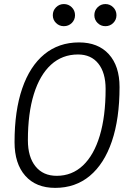

<svg xmlns="http://www.w3.org/2000/svg" viewBox="-20 -911 626 941"><path d="M250.5 9.8Q156.2 9.8 103.8 -49.6Q51.3 -108.9 51.3 -214.4Q51.3 -368.2 88.9 -477.5Q126.5 -586.9 197.3 -645Q268.1 -703.1 367.2 -703.1Q460.9 -703.1 513.4 -645.3Q565.9 -587.4 565.9 -484.4Q565.9 -329.1 528.3 -218.5Q490.7 -107.9 420.2 -49.1Q349.6 9.8 250.5 9.8ZM257.8 -49.3Q333 -49.3 386.7 -100.1Q440.4 -150.9 469 -246.1Q497.6 -341.3 497.6 -475.1Q497.6 -554.7 461.9 -599.4Q426.3 -644 362.3 -644Q285.2 -644 230.2 -594Q175.3 -543.9 146 -450Q116.7 -356 116.7 -223.6Q116.7 -141.6 154.1 -95.5Q191.4 -49.3 257.8 -49.3ZM293 -782.7Q270.5 -782.7 254.6 -798.3Q238.8 -814 238.8 -836.4Q238.8 -859.4 254.6 -875.2Q270.5 -891.1 293 -891.1Q315.9 -891.1 331.8 -875.2Q347.7 -859.4 347.7 -836.4Q347.7 -814 331.8 -798.3Q315.9 -782.7 293 -782.7ZM496.6 -782.7Q474.1 -782.7 458.3 -798.3Q442.4 -814 442.4 -836.4Q442.4 -859.4 458.3 -875.2Q474.1 -891.1 496.6 -891.1Q519 -891.1 534.9 -875.2Q550.8 -859.4 550.8 -836.4Q550.8 -814 534.9 -798.3Q519 -782.7 496.6 -782.7Z"/></svg>

Font: Cascadia Mono Light
Style: Italic
Weight: 300
Italic angle: -10°
Monospace: yes
Designer: Aaron Bell
Foundry: Saja Typeworks
Version: Version 2404.023; ttfautohint (v1.8.4)